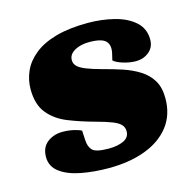

<svg xmlns="http://www.w3.org/2000/svg" viewBox="-86 -621 726 722"><g transform="rotate(-15 277.0 -260.0)"><path d="M271 -57Q306 -57 329 -68Q352 -79 352 -103Q352 -118 342.5 -128.5Q333 -139 310.5 -148Q288 -157 247 -168Q192 -183 146 -201.5Q100 -220 72 -254.5Q44 -289 44 -348Q44 -385 59 -418.5Q74 -452 107 -478.5Q140 -505 192 -519.5Q244 -534 316 -534Q369 -534 417.5 -522Q466 -510 496.5 -483Q527 -456 527 -413Q527 -383 505.5 -365.5Q484 -348 455 -348Q431 -348 405 -356Q379 -364 369 -374L374 -395Q383 -429 367.5 -446Q352 -463 303 -463Q279 -463 260.5 -456.5Q242 -450 232 -439.5Q222 -429 222 -414Q222 -400 232 -390Q242 -380 264.5 -371Q287 -362 324 -352Q363 -342 399 -330Q435 -318 463.5 -300Q492 -282 508.5 -254.5Q525 -227 525 -185Q525 -121 490.5 -76.5Q456 -32 394.5 -9Q333 14 252 14Q195 14 145 4.5Q95 -5 64.5 -27.5Q34 -50 34 -87Q34 -125 59 -144Q84 -163 118 -163Q140 -163 160.5 -158.5Q181 -154 191 -148L193 -111Q194 -85 207.5 -71Q221 -57 271 -57Z"/></g></svg>

Font: Literata 18pt Black
Style: Italic
Weight: 900
Italic angle: -2°
Designer: Latin by Veronika Burian and Jose Scaglione. Greek by Irene Vlachou. Cyrillic by Vera Evstafieva
Foundry: TypeTogether
Version: Version 3.103;gftools[0.9.29]